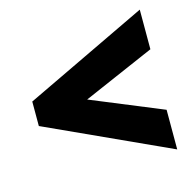

<svg xmlns="http://www.w3.org/2000/svg" viewBox="-81 -698 682 674"><g transform="rotate(-15 259.5 -361.0)"><path d="M483 -107 35 -312V-401L483 -615V-471L223 -358L483 -251Z"/></g></svg>

Font: Noto Sans Malayalam Condensed Black
Style: Regular
Weight: 900
Width: 3
Designer: Jelle Bosma - Monotype Design Team
Foundry: Monotype Imaging Inc.
Version: Version 2.104; ttfautohint (v1.8.4.7-5d5b)